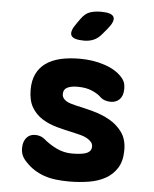

<svg xmlns="http://www.w3.org/2000/svg" viewBox="-55 -831 710 888"><g transform="rotate(5 300.0 -387.5)"><path d="M300 10Q266 10 237 6.5Q208 3 183.5 -5.5Q159 -14 137.5 -27.5Q116 -41 97 -61Q83 -75 76 -90Q69 -105 69 -125Q69 -155 84 -173Q99 -191 125 -191Q134 -191 145.5 -188Q157 -185 167 -177Q196 -152 230 -136Q264 -120 300 -120Q318 -120 334.5 -121.5Q351 -123 363.5 -127Q376 -131 383.5 -139Q391 -147 391 -160Q391 -172 383.5 -181Q376 -190 363.5 -197Q351 -204 334.5 -208.5Q318 -213 300 -217Q261 -225 222.5 -235.5Q184 -246 153.5 -265Q123 -284 104 -315.5Q85 -347 85 -398Q85 -440 99.5 -470.5Q114 -501 141.5 -521Q169 -541 209 -550.5Q249 -560 300 -560Q361 -560 414 -542.5Q467 -525 496 -493Q504 -485 510 -472.5Q516 -460 516 -439Q516 -407 500 -390.5Q484 -374 458 -374Q444 -374 431 -378.5Q418 -383 408 -393Q395 -406 367.5 -418Q340 -430 300 -430Q284 -430 272 -427.5Q260 -425 251.5 -420.5Q243 -416 239 -408.5Q235 -401 235 -391Q235 -380 240.5 -372Q246 -364 255 -358.5Q264 -353 276 -349.5Q288 -346 300 -343Q338 -335 380.5 -323.5Q423 -312 458.5 -292Q494 -272 517.5 -239.5Q541 -207 541 -157Q541 -106 520.5 -73.5Q500 -41 466.5 -22.5Q433 -4 389.5 3Q346 10 300 10ZM311 -645Q260 -645 251 -664.5Q242 -684 272 -724L287 -745Q305 -770 327 -777.5Q349 -785 378 -785Q429 -785 437.5 -765.5Q446 -746 414 -708L393 -683Q377 -663 356.5 -654Q336 -645 311 -645Z"/></g></svg>

Font: Maple Mono ExtraBold
Style: Regular
Weight: 800
Monospace: yes
Designer: subframe7536
Version: Version 7.000